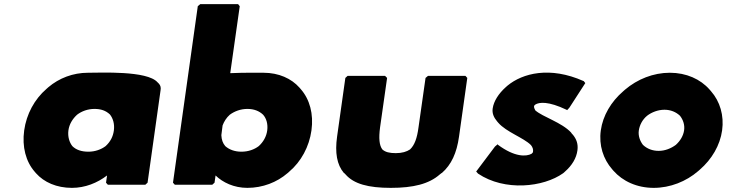

<svg xmlns="http://www.w3.org/2000/svg" viewBox="-20 -887 3532 929"><path d="M353 -332C375 -349 405 -360 437 -360C468 -360 492 -352 512 -333C527 -314 535 -287 531 -256C527 -226 514 -201 491 -180C470 -164 440 -153 408 -153C374 -153 348 -162 330 -180C316 -198 307 -225 311 -256C315 -286 331 -312 353 -332ZM749 -482 742 -489C692 -546 467 -535 406 -535C333 -535 266 -509 214 -465L205 -457C147 -407 108 -335 97 -256C86 -177 105 -105 148 -56L154 -49C193 -5 254 22 328 22C392 22 451 -2 498 -38L493 -3L502 7H683L694 -3L757 -451C759 -463 757 -473 749 -482Z M1051 -233 1057 -280C1064 -299 1076 -318 1092 -332C1115 -349 1145 -360 1177 -360C1209 -360 1234 -350 1253 -332C1269 -314 1277 -287 1273 -256C1269 -226 1254 -200 1232 -180C1211 -164 1182 -153 1148 -153C1116 -153 1089 -163 1070 -180C1058 -194 1052 -211 1051 -233ZM826 7H1007L1018 -3L1023 -38C1058 -4 1112 22 1177 22C1251 22 1320 -5 1371 -49L1379 -56C1437 -105 1476 -177 1487 -256C1498 -335 1479 -406 1435 -456L1429 -463C1390 -507 1329 -535 1255 -535C1226 -535 1163 -536 1094 -533L1140 -857L1132 -867H949L937 -857L817 -3Z M1871 22C1980 22 2056 3 2108 -43L2117 -50H2118C2164 -90 2190 -147 2201 -226L2241 -510L2232 -520H2051L2039 -510L2005 -271C1998 -218 1986 -185 1964 -164C1948 -153 1925 -146 1895 -146C1865 -146 1844 -151 1830 -164C1815 -184 1812 -218 1819 -271L1853 -510L1843 -520H1662L1651 -510L1611 -226C1600 -148 1610 -90 1644 -50H1645L1652 -43C1692 3 1762 22 1871 22Z M2390 -186 2388 -189 2375 -178 2284 -57 2293 -47C2422 40 2610 19 2705 -49L2714 -57C2747 -86 2769 -121 2774 -160C2778 -191 2769 -214 2752 -235L2749 -238L2744 -244V-245C2698 -295 2606 -321 2570 -353C2567 -359 2563 -367 2564 -373C2564 -376 2567 -378 2570 -381C2589 -393 2633 -398 2721 -356L2724 -354L2735 -366L2812 -485L2804 -495H2803C2641 -567 2509 -533 2436 -473L2428 -466C2392 -434 2369 -397 2364 -363C2360 -338 2370 -318 2385 -300L2391 -293C2430 -248 2513 -221 2549 -185C2557 -175 2561 -164 2559 -153C2559 -150 2557 -147 2552 -143C2527 -129 2471 -126 2390 -186Z M3195 -356C3225 -356 3251 -345 3270 -327C3285 -308 3294 -283 3290 -256C3286 -230 3272 -206 3250 -186C3227 -169 3198 -157 3167 -157C3137 -157 3111 -167 3091 -186C3077 -204 3067 -230 3071 -256C3075 -282 3088 -308 3111 -327C3133 -344 3164 -356 3195 -356ZM2942 -68 2948 -61C2993 -10 3062 22 3143 22C3223 22 3300 -9 3358 -59L3366 -66C3424 -116 3464 -184 3474 -256C3484 -328 3464 -396 3420 -446L3413 -454C3369 -504 3301 -535 3221 -535C3141 -535 3064 -504 3004 -453L2995 -445C2937 -395 2897 -328 2887 -256C2877 -184 2899 -117 2942 -68Z"/></svg>

Font: Hussar Woodtype
Style: UltraObl
Weight: 900
Foundry: Cannot Into Space Fonts
Version: Version 1.07